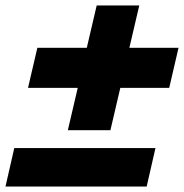

<svg xmlns="http://www.w3.org/2000/svg" viewBox="-32 -680 670 699"><path d="M439 -506H618L584 -360H406L370 -206H215L251 -360H70L104 -506H284L320 -660H475ZM-12 -1 20 -141H534L502 -1Z"/></svg>

Font: Elaine Sans Black
Style: Italic
Weight: 900
Italic angle: -13°
Designer: Wei Huang
Foundry: Wei Huang
Version: Version 2.001;December 24, 2019;FontCreator 12.0.0.2547 64-b